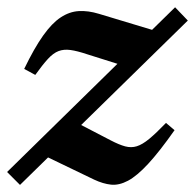

<svg xmlns="http://www.w3.org/2000/svg" viewBox="-24 -497 537 528"><path d="M-4.5 -24 457.5 -477 492.5 -440.5 31 11.5ZM73 -291 42.5 -307.5Q70 -364.5 94.5 -399Q119 -433.5 143 -449.2Q167 -465 192.8 -466.5Q218.5 -468 248 -459L420.5 -407L334 -310.5L215 -348Q188 -357 169.8 -359.5Q151.5 -362 137 -356.5Q122.5 -351 108 -335.2Q93.5 -319.5 73 -291ZM235 -3 86.5 -74.5 179.5 -163.5 280.5 -111Q303.5 -99 320.2 -94.5Q337 -90 352.2 -94.8Q367.5 -99.5 386.5 -115.2Q405.5 -131 432.5 -159L456 -139Q414.5 -80 383.5 -46.5Q352.5 -13 328 0Q303.5 13 281.5 10.8Q259.5 8.5 235 -3Z"/></svg>

Font: Newsreader SemiBold
Style: Italic
Weight: 600
Italic angle: -17°
Designer: Hugues Gentile
Foundry: Production Type
Version: Version 1.003